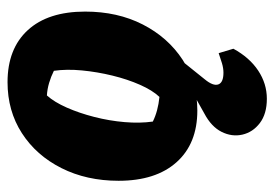

<svg xmlns="http://www.w3.org/2000/svg" viewBox="-132 -412 745 522"><g transform="rotate(-90 241.0 -150.5)"><path d="M202 13Q112 13 61.5 -43.5Q11 -100 11 -201Q11 -288 45.5 -356.5Q80 -425 140.5 -464Q201 -503 279 -503Q370 -503 420.5 -448Q471 -393 471 -292Q471 -204 436 -135.5Q401 -67 340 -27Q279 13 202 13ZM239 -90Q257 -109 272 -143Q287 -177 297 -218Q307 -259 311 -300.5Q315 -342 310 -377Q294 -385 277 -390Q260 -395 243 -396Q225 -376 210 -342Q195 -308 184.5 -267Q174 -226 170.5 -184.5Q167 -143 172 -108Q200 -94 239 -90ZM234 202Q193 202 168 183Q143 164 136.5 135.5Q130 107 144 79Q158 51 194 32L301 -28H336L287 33Q268 56 273 70Q278 84 305 84Q317 84 330.5 80Q344 76 358 71L370 111Q346 155 310.5 178.5Q275 202 234 202Z"/></g></svg>

Font: Piazzolla ExtraBold
Style: Italic
Weight: 800
Italic angle: -11.3°
Designer: Juan Pablo del Peral
Foundry: Huerta Tipografica
Version: Version 1.330